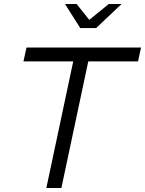

<svg xmlns="http://www.w3.org/2000/svg" viewBox="-20 -937 723 957"><path d="M211 0 345 -631H97L112 -700H683L668 -631H420L286 0ZM380 -797 304 -917H362L425 -838L522 -917H586L459 -797Z"/></svg>

Font: Red Hat Display
Style: Italic
Weight: 300
Italic angle: -12°
Designer: Pentagram, MCKL
Foundry: Pentagram, MCKL
Version: Version 1.023